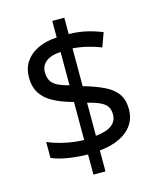

<svg xmlns="http://www.w3.org/2000/svg" viewBox="-120 -844 813 986"><g transform="rotate(-15 286.0 -350.5)"><path d="M253 -49Q198 -50 146 -58.5Q94 -67 62 -82V-167Q96 -151 149 -139Q202 -127 253 -126V-328Q187 -346 145 -369.5Q103 -393 82.5 -427Q62 -461 62 -508Q62 -557 85.5 -592Q109 -627 152 -647.5Q195 -668 253 -671V-759H317V-672Q370 -671 413.5 -660.5Q457 -650 493 -635L466 -561Q434 -574 395.5 -583.5Q357 -593 317 -596V-395Q383 -376 427 -354.5Q471 -333 493.5 -301.5Q516 -270 516 -220Q516 -150 464 -106.5Q412 -63 317 -53V58H253ZM317 -131Q376 -137 403 -158.5Q430 -180 430 -214Q430 -239 420 -255.5Q410 -272 385.5 -284Q361 -296 317 -307ZM253 -594Q217 -592 194 -581.5Q171 -571 159.5 -554Q148 -537 148 -515Q148 -489 157.5 -470.5Q167 -452 190 -439.5Q213 -427 253 -417Z"/></g></svg>

Font: lmalayalam85
Style: Book
Weight: 400
Designer: Jelle Bosma - Monotype Design Team
Foundry: Monotype Imaging Inc.
Version: Version 2.003